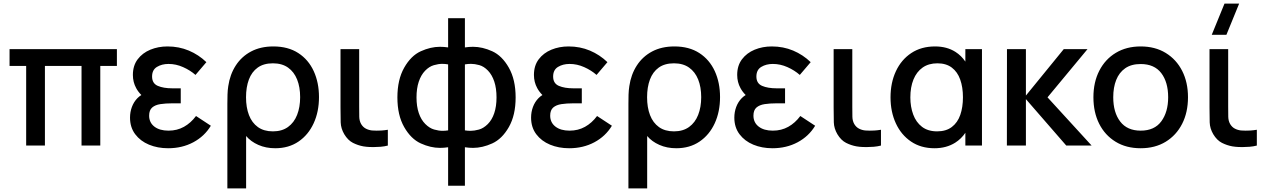

<svg xmlns="http://www.w3.org/2000/svg" viewBox="-20 -815 7100 1075"><path d="M126.5 0V-446H33.5V-540H634.5V-446H541.5V0H436.5V-446H231.5V0Z M921 15Q862.5 15 814.2 -5Q766 -25 737 -63.5Q708 -102 708 -156.5Q708 -188 718.5 -216.2Q729 -244.5 749.5 -265.5Q759.5 -275.5 771.5 -283Q753.5 -301 742.5 -321.5Q724 -355 724 -395.5Q724 -447.5 750.8 -483Q777.5 -518.5 821.8 -536.8Q866 -555 918 -555Q982 -555 1037.2 -531.8Q1092.5 -508.5 1135.5 -467L1074.5 -395.5Q1045 -421.5 1005.2 -439.2Q965.5 -457 923.5 -457Q886.5 -457 859 -440.5Q831.5 -424 831.5 -386.5Q831.5 -348 863.5 -334.2Q895.5 -320.5 944.5 -320.5H992V-236.5H944Q907 -236.5 877.8 -232Q848.5 -227.5 831.8 -212.8Q815 -198 815 -167.5Q815 -129 844.2 -106.2Q873.5 -83.5 923.5 -83.5Q971.5 -83.5 1010 -105Q1048.5 -126.5 1077.5 -165.5L1160.5 -111Q1125 -52 1062.5 -18.5Q1000 15 921 15Z M1253 240V-233.5Q1253 -260.5 1253.8 -285.5Q1254.5 -310.5 1258 -332.5Q1267.5 -398 1300 -448.2Q1332.5 -498.5 1385.8 -526.8Q1439 -555 1510.5 -555Q1593 -555 1650 -518Q1707 -481 1736.5 -416.8Q1766 -352.5 1766 -271.5Q1766 -189.5 1736.2 -124.8Q1706.5 -60 1651.5 -22.5Q1596.5 15 1521 15Q1468.5 15 1426.2 -3.8Q1384 -22.5 1358 -53.5V240ZM1508 -79.5Q1558.5 -79.5 1592.5 -104Q1626.5 -128.5 1643.5 -171.8Q1660.5 -215 1660.5 -271Q1660.5 -327.5 1643.5 -370Q1626.5 -412.5 1592.8 -436.5Q1559 -460.5 1508 -460.5Q1456 -460.5 1422.8 -436.5Q1389.5 -412.5 1373.5 -369.8Q1357.5 -327 1357.5 -270.5Q1357.5 -213.5 1374 -170.5Q1390.5 -127.5 1424 -103.5Q1457.5 -79.5 1508 -79.5Z M2014.5 4.5Q1984 -1 1956 -15.2Q1928 -29.5 1907.5 -63.5Q1888.5 -96 1887.5 -130.2Q1886.5 -164.5 1886.5 -212.5V-540H1991V-217.5Q1991 -184 1991.5 -161Q1992 -138 2002 -120.5Q2012.5 -103 2028.5 -94.8Q2044.5 -86.5 2063 -84.5Q2075.5 -83.5 2088.5 -83.5Q2097.5 -83.5 2114 -84.2Q2130.5 -85 2151.5 -88.5V0Q2132.5 5 2110.8 6.8Q2089 8.5 2071 8.5Q2064 8.5 2048.5 8Q2033 7.5 2014.5 4.5Z M2489 225V9.5Q2465.5 13 2443.5 13Q2391 13 2336 -12Q2281 -37 2243 -103.5Q2205 -170 2205 -269.5Q2205 -369 2243 -436Q2281 -503 2336 -528Q2391 -553 2443.5 -553Q2465.5 -553 2489 -549.5V-713H2583V-549.5Q2606.5 -553 2628.5 -553Q2681 -553 2736 -528Q2791 -503 2829 -436Q2867 -369 2867 -269.5Q2867 -170 2829 -103.5Q2791 -37 2736 -12Q2681 13 2628.5 13Q2606.5 13 2583 9.5V225ZM2583 -85Q2599.5 -82.5 2614.5 -82.5Q2635.5 -82.5 2661.2 -89.5Q2687 -96.5 2710.8 -120Q2734.5 -143.5 2747.2 -181.2Q2760 -219 2760 -269.5Q2760 -320.5 2747.5 -358.2Q2735 -396 2712 -419.8Q2689 -443.5 2663.5 -450.5Q2638 -457.5 2617 -457.5Q2600.5 -457.5 2583 -454.5ZM2489 -85V-454.5Q2472 -457.5 2456 -457.5Q2434.5 -457.5 2408.8 -450Q2383 -442.5 2360 -418.8Q2337 -395 2324.5 -357.2Q2312 -319.5 2312 -269.5Q2312 -219.5 2324.8 -182Q2337.5 -144.5 2361.2 -120.8Q2385 -97 2410.8 -89.8Q2436.5 -82.5 2458 -82.5Q2473 -82.5 2489 -85Z M3166.5 15Q3108 15 3059.8 -5Q3011.5 -25 2982.5 -63.5Q2953.5 -102 2953.5 -156.5Q2953.5 -188 2964 -216.2Q2974.5 -244.5 2995 -265.5Q3005 -275.5 3017 -283Q2999 -301 2988 -321.5Q2969.5 -355 2969.5 -395.5Q2969.5 -447.5 2996.2 -483Q3023 -518.5 3067.2 -536.8Q3111.5 -555 3163.5 -555Q3227.5 -555 3282.8 -531.8Q3338 -508.5 3381 -467L3320 -395.5Q3290.5 -421.5 3250.8 -439.2Q3211 -457 3169 -457Q3132 -457 3104.5 -440.5Q3077 -424 3077 -386.5Q3077 -348 3109 -334.2Q3141 -320.5 3190 -320.5H3237.5V-236.5H3189.5Q3152.5 -236.5 3123.2 -232Q3094 -227.5 3077.2 -212.8Q3060.5 -198 3060.5 -167.5Q3060.5 -129 3089.8 -106.2Q3119 -83.5 3169 -83.5Q3217 -83.5 3255.5 -105Q3294 -126.5 3323 -165.5L3406 -111Q3370.5 -52 3308 -18.5Q3245.5 15 3166.5 15Z M3498.5 240V-233.5Q3498.5 -260.5 3499.2 -285.5Q3500 -310.5 3503.5 -332.5Q3513 -398 3545.5 -448.2Q3578 -498.5 3631.2 -526.8Q3684.5 -555 3756 -555Q3838.5 -555 3895.5 -518Q3952.5 -481 3982 -416.8Q4011.5 -352.5 4011.5 -271.5Q4011.5 -189.5 3981.8 -124.8Q3952 -60 3897 -22.5Q3842 15 3766.5 15Q3714 15 3671.8 -3.8Q3629.5 -22.5 3603.5 -53.5V240ZM3753.5 -79.5Q3804 -79.5 3838 -104Q3872 -128.5 3889 -171.8Q3906 -215 3906 -271Q3906 -327.5 3889 -370Q3872 -412.5 3838.2 -436.5Q3804.5 -460.5 3753.5 -460.5Q3701.5 -460.5 3668.2 -436.5Q3635 -412.5 3619 -369.8Q3603 -327 3603 -270.5Q3603 -213.5 3619.5 -170.5Q3636 -127.5 3669.5 -103.5Q3703 -79.5 3753.5 -79.5Z M4304.5 15Q4246 15 4197.8 -5Q4149.5 -25 4120.5 -63.5Q4091.5 -102 4091.5 -156.5Q4091.5 -188 4102 -216.2Q4112.5 -244.5 4133 -265.5Q4143 -275.5 4155 -283Q4137 -301 4126 -321.5Q4107.5 -355 4107.5 -395.5Q4107.5 -447.5 4134.2 -483Q4161 -518.5 4205.2 -536.8Q4249.5 -555 4301.5 -555Q4365.5 -555 4420.8 -531.8Q4476 -508.5 4519 -467L4458 -395.5Q4428.5 -421.5 4388.8 -439.2Q4349 -457 4307 -457Q4270 -457 4242.5 -440.5Q4215 -424 4215 -386.5Q4215 -348 4247 -334.2Q4279 -320.5 4328 -320.5H4375.5V-236.5H4327.5Q4290.5 -236.5 4261.2 -232Q4232 -227.5 4215.2 -212.8Q4198.5 -198 4198.5 -167.5Q4198.5 -129 4227.8 -106.2Q4257 -83.5 4307 -83.5Q4355 -83.5 4393.5 -105Q4432 -126.5 4461 -165.5L4544 -111Q4508.5 -52 4446 -18.5Q4383.5 15 4304.5 15Z M4775.5 4.5Q4745 -1 4717 -15.2Q4689 -29.5 4668.5 -63.5Q4649.5 -96 4648.5 -130.2Q4647.5 -164.5 4647.5 -212.5V-540H4752V-217.5Q4752 -184 4752.5 -161Q4753 -138 4763 -120.5Q4773.5 -103 4789.5 -94.8Q4805.5 -86.5 4824 -84.5Q4836.5 -83.5 4849.5 -83.5Q4858.5 -83.5 4875 -84.2Q4891.5 -85 4912.5 -88.5V0Q4893.5 5 4871.8 6.8Q4850 8.5 4832 8.5Q4825 8.5 4809.5 8Q4794 7.5 4775.5 4.5Z M5212.5 15Q5136 15 5080.8 -22.5Q5025.5 -60 4995.8 -124.5Q4966 -189 4966 -270Q4966 -351.5 4996 -416Q5026 -480.5 5082 -517.8Q5138 -555 5215.5 -555Q5281.5 -555 5329.5 -524.5Q5363 -503 5385 -470V-540H5478V0H5385V-71.5Q5362.5 -38 5328 -16Q5278.5 15 5212.5 15ZM5227 -79.5Q5277 -79.5 5309.2 -104Q5341.5 -128.5 5356.5 -171.5Q5371.5 -214.5 5371.5 -270.5Q5371.5 -326.5 5356.2 -369.5Q5341 -412.5 5309.2 -436.5Q5277.5 -460.5 5228.5 -460.5Q5179.5 -460.5 5145.8 -436.8Q5112 -413 5094.5 -370Q5077 -327 5077 -269.5Q5077 -217 5093 -173.8Q5109 -130.5 5142.2 -105Q5175.5 -79.5 5227 -79.5Z M5617.5 0 5618 -540H5724V-280L5936 -540H6069L5845 -270L6092 0H5950L5724 -260V0Z M6366.5 15Q6285.5 15 6226 -21.5Q6166.5 -58 6134.2 -122.2Q6102 -186.5 6102 -270.5Q6102 -355 6135 -419.2Q6168 -483.5 6227.5 -519.2Q6287 -555 6366.5 -555Q6447.5 -555 6507 -518.5Q6566.5 -482 6599 -418Q6631.5 -354 6631.5 -270.5Q6631.5 -186 6598.8 -121.8Q6566 -57.5 6506.5 -21.2Q6447 15 6366.5 15ZM6366.5 -83.5Q6444 -83.5 6482.2 -135.8Q6520.5 -188 6520.5 -270.5Q6520.5 -355 6481.8 -405.8Q6443 -456.5 6366.5 -456.5Q6314 -456.5 6280 -432.8Q6246 -409 6229.5 -367.2Q6213 -325.5 6213 -270.5Q6213 -185.5 6252 -134.5Q6291 -83.5 6366.5 -83.5Z M6846.5 -620H6764.5L6836 -795H6918ZM6880 4.5Q6849.5 -1 6821.5 -15.2Q6793.5 -29.5 6773 -63.5Q6754 -96 6753 -130.2Q6752 -164.5 6752 -212.5V-540H6856.5V-217.5Q6856.5 -184 6857 -161Q6857.5 -138 6867.5 -120.5Q6878 -103 6894 -94.8Q6910 -86.5 6928.5 -84.5Q6941 -83.5 6954 -83.5Q6963 -83.5 6979.5 -84.2Q6996 -85 7017 -88.5V0Q6998 5 6976.2 6.8Q6954.5 8.5 6936.5 8.5Q6929.5 8.5 6914 8Q6898.5 7.5 6880 4.5Z"/></svg>

Font: Cns Manrope SemBd
Style: Regular
Weight: 600
Designer: Mikhail Sharanda
Foundry: Mikhail Sharanda
Version: Version 4.504